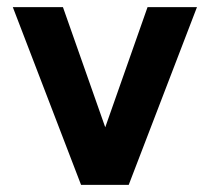

<svg xmlns="http://www.w3.org/2000/svg" viewBox="-20 -520 590 540"><path d="M16 -500H157L276 -162L395 -500H534L342 0H208Z"/></svg>

Font: NT Somic Bold
Style: Regular
Weight: 700
Designer: Ravid Balaliev — lead type designer, mastering
Michael Voronin — secret advisor, marketing
Ivan Kovalenko — best boy
Foundry: NT Type
Version: Version 0.7